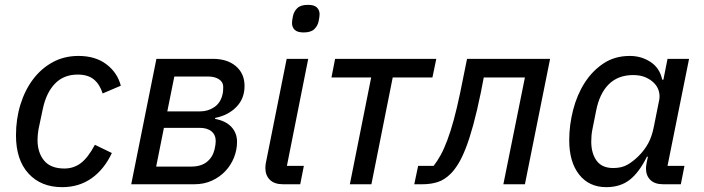

<svg xmlns="http://www.w3.org/2000/svg" viewBox="-20 -761 2908 793"><path d="M237 12Q149 12 97.5 -44.5Q46 -101 46 -202Q46 -270 64.5 -329.5Q83 -389 116.5 -433.5Q150 -478 197.5 -504Q245 -530 304 -530Q374 -530 419.5 -495.5Q465 -461 479 -407L404 -375Q392 -413 367.5 -433Q343 -453 301 -453Q243 -453 207 -415.5Q171 -378 157 -312L139 -227Q137 -216 136 -204Q135 -192 135 -183Q135 -131 162 -98Q189 -65 246 -65Q284 -65 313.5 -87Q343 -109 372 -163L442 -129Q410 -61 358 -24.5Q306 12 237 12Z M626 -518H859Q919 -518 954.5 -487.5Q990 -457 990 -406Q990 -354 956.5 -319.5Q923 -285 869 -274L868 -270Q912 -262 935.5 -237Q959 -212 959 -175Q959 -142 946.5 -110.5Q934 -79 911 -54.5Q888 -30 855.5 -15Q823 0 783 0H522ZM770 -73Q810 -73 834 -92Q858 -111 866 -143Q871 -165 871 -178Q871 -204 853.5 -218.5Q836 -233 804 -233H657L625 -73ZM807 -301Q839 -301 865 -318.5Q891 -336 899 -371Q901 -379 901.5 -388Q902 -397 902 -402Q902 -422 884.5 -433.5Q867 -445 839 -445H700L671 -301Z M1234 -627Q1208 -627 1197 -638Q1186 -649 1186 -666Q1186 -675 1190 -695Q1194 -714 1208 -727.5Q1222 -741 1252 -741Q1278 -741 1289 -730Q1300 -719 1300 -702Q1300 -693 1296 -673Q1292 -654 1278 -640.5Q1264 -627 1234 -627ZM1149 0Q1113 0 1094.5 -18.5Q1076 -37 1076 -67Q1076 -72 1076.5 -77.5Q1077 -83 1078 -88L1164 -518H1253L1165 -76H1235L1220 0Z M1513 -441H1349L1364 -518H1782L1766 -441H1602L1514 0H1425Z M1707 -76H1771Q1786 -95 1800 -120.5Q1814 -146 1827.5 -182Q1841 -218 1854 -265.5Q1867 -313 1880 -375L1909 -518H2252L2148 0H2059L2148 -441H1978L1966 -379Q1950 -301 1934.5 -244.5Q1919 -188 1903.5 -148.5Q1888 -109 1872.5 -84Q1857 -59 1842 -44Q1816 -18 1787.5 -9Q1759 0 1725 0H1691Z M2719 0Q2684 0 2666 -18Q2648 -36 2648 -65Q2648 -75 2651 -90L2656 -114H2652Q2620 -49 2581 -18.5Q2542 12 2484 12Q2413 12 2372 -40Q2331 -92 2331 -182Q2331 -244 2347 -306.5Q2363 -369 2394.5 -418.5Q2426 -468 2472.5 -499Q2519 -530 2581 -530Q2629 -530 2667 -505Q2705 -480 2715 -432H2720L2737 -518H2826L2737 -76H2807L2792 0ZM2513 -67Q2548 -67 2572 -81Q2596 -95 2618 -117Q2642 -141 2657.5 -169.5Q2673 -198 2681 -240L2703 -350Q2706 -367 2701 -385Q2696 -403 2682 -417.5Q2668 -432 2646.5 -441.5Q2625 -451 2595 -451Q2533 -451 2494.5 -413Q2456 -375 2442 -303L2427 -228Q2424 -213 2423 -200.5Q2422 -188 2422 -176Q2422 -128 2444 -97.5Q2466 -67 2513 -67Z"/></svg>

Font: IBM Plex Sans Text
Style: Italic
Weight: 450
Italic angle: -11°
Designer: Mike Abbink, Paul van der Laan, Pieter van Rosmalen
Foundry: Bold Monday
Version: Version 3.005